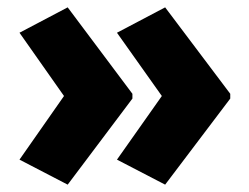

<svg xmlns="http://www.w3.org/2000/svg" viewBox="-20 -542 677 522"><path d="M606 -274 429 -40 298 -108 420 -281 298 -453 429 -522 606 -287ZM340 -274 164 -40 33 -108 154 -281 33 -453 164 -522 340 -287Z"/></svg>

Font: Noto Sans Ethiopic SemiCondensed Black
Style: Regular
Weight: 900
Width: 4
Designer: Monotype Design Team
Foundry: Monotype Imaging Inc.
Version: Version 2.102; ttfautohint (v1.8.4.7-5d5b)